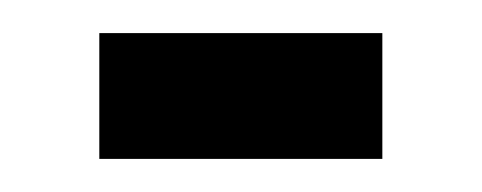

<svg xmlns="http://www.w3.org/2000/svg" viewBox="-20 -294 291 116"><path d="M40 -198V-274H211V-198Z"/></svg>

Font: Rozha One
Style: Regular
Weight: 400
Designer: Tim Donaldson, Indian Type Foundry
Foundry: Indian Type Foundry
Version: Version 1.301;PS 1.0;hotconv 1.0.78;makeotf.lib2.5.61930; tt